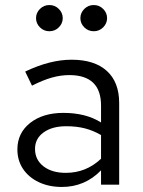

<svg xmlns="http://www.w3.org/2000/svg" viewBox="-20 -733 566 762"><path d="M226 9Q174 9 134 -10Q94 -29 71.5 -62.5Q49 -96 49 -140Q49 -205 99.5 -245Q150 -285 232 -285Q274 -285 311.5 -276Q349 -267 381 -247V-314Q381 -435 255 -435Q221 -435 185.5 -425Q150 -415 107 -393L80 -449Q178 -496 264 -496Q355 -496 404 -451.5Q453 -407 453 -324V0H381V-57Q349 -24 310 -7.5Q271 9 226 9ZM119 -142Q119 -99 152.5 -73Q186 -47 241 -47Q322 -47 381 -103V-197Q350 -215 317 -223.5Q284 -232 243 -232Q187 -232 153 -207.5Q119 -183 119 -142ZM176 -609Q154 -609 138.5 -624.5Q123 -640 123 -661Q123 -682 138.5 -697.5Q154 -713 176 -713Q198 -713 213.5 -697.5Q229 -682 229 -661Q229 -640 213.5 -624.5Q198 -609 176 -609ZM352 -609Q330 -609 314.5 -624.5Q299 -640 299 -661Q299 -682 314.5 -697.5Q330 -713 352 -713Q374 -713 389.5 -697.5Q405 -682 405 -661Q405 -640 389.5 -624.5Q374 -609 352 -609Z"/></svg>

Font: Red Hat Text VF
Style: Regular
Weight: 400
Designer: Pentagram, MCKL
Foundry: Pentagram, MCKL
Version: Version 1.023